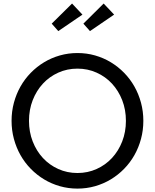

<svg xmlns="http://www.w3.org/2000/svg" viewBox="-20 -1068 889 1102"><path d="M424.5 14.5Q372.3 14.5 323.6 0.7Q275 -13.2 233.2 -38.4Q191.4 -63.6 156.8 -98.9Q122.3 -134.1 97.7 -177.5Q73.2 -220.9 59.8 -270.7Q46.4 -320.5 46.4 -374.5Q46.4 -428.6 59.8 -478.4Q73.2 -528.2 97.7 -571.6Q122.3 -615 156.8 -650.2Q191.4 -685.5 233.2 -710.7Q275 -735.9 323.6 -749.8Q372.3 -763.6 424.5 -763.6Q477.3 -763.6 525.7 -749.8Q574.1 -735.9 615.9 -710.7Q657.7 -685.5 692.3 -650.2Q726.8 -615 751.4 -571.6Q775.9 -528.2 789.3 -478.4Q802.7 -428.6 802.7 -374.5Q802.7 -320.5 789.3 -270.7Q775.9 -220.9 751.4 -177.5Q726.8 -134.1 692.3 -98.9Q657.7 -63.6 615.9 -38.4Q574.1 -13.2 525.5 0.7Q476.8 14.5 424.5 14.5ZM424.5 -75Q483.6 -75 534.5 -98Q585.5 -120.9 622.7 -161.1Q660 -201.4 681.4 -256.1Q702.7 -310.9 702.7 -374.5Q702.7 -438.2 681.4 -493Q660 -547.7 622.7 -588Q585.5 -628.2 534.5 -651.1Q483.6 -674.1 424.5 -674.1Q365.5 -674.1 314.5 -651.1Q263.6 -628.2 226.4 -588Q189.1 -547.7 167.7 -493Q146.4 -438.2 146.4 -374.5Q146.4 -310.9 167.7 -256.1Q189.1 -201.4 226.4 -161.1Q263.6 -120.9 314.5 -98Q365.5 -75 424.5 -75ZM496.4 -889.5 458.6 -932.3 575 -1047.7 635 -984.1ZM314.5 -889.5 276.8 -932.3 393.6 -1047.7 453.2 -984.1Z"/></svg>

Font: Spartan Med
Style: Regular
Weight: 500
Designer: Matt Bailey, Mirko Velimirovic
Foundry: Matt Bailey
Version: Version 1.005